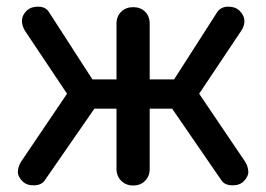

<svg xmlns="http://www.w3.org/2000/svg" viewBox="-20 -569 818 590"><path d="M389 1Q367 1 352.5 -13.5Q338 -28 338 -50V-235H270L117 -14Q107 0 84.5 0.5Q62 1 49 -12Q34 -27 35 -43Q36 -59 46 -74L186 -281L57 -474Q47 -490 47.5 -506.5Q48 -523 63 -537Q76 -549 98.5 -548.5Q121 -548 131 -531L264 -325H338V-496Q338 -519 352.5 -533Q367 -547 389 -547Q412 -547 426 -533Q440 -519 440 -496V-325H515L647 -531Q658 -548 680 -548.5Q702 -549 715 -537Q730 -523 731 -506.5Q732 -490 721 -474L592 -281L732 -74Q742 -59 743 -43Q744 -27 729 -12Q716 1 693.5 0.5Q671 0 661 -14L509 -235H440V-50Q440 -28 426 -13.5Q412 1 389 1Z"/></svg>

Font: Comfortaa
Style: Bold
Weight: 700
Designer: Johan Aakerlund
Foundry: Johan Aakerlund
Version: Version 3.104; ttfautohint (v1.8.1.43-b0c9)